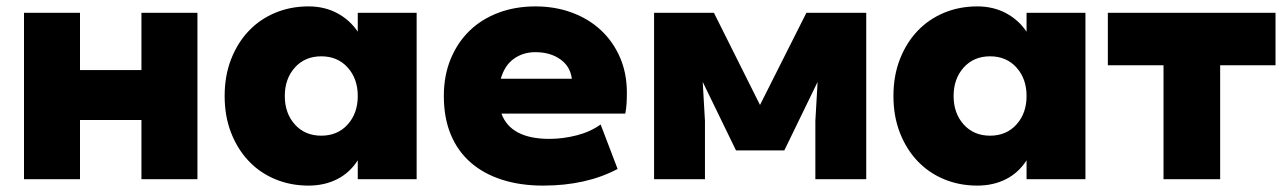

<svg xmlns="http://www.w3.org/2000/svg" viewBox="-20 -510 4021 600"><path d="M55 50V-470H230V-291H422V-470H597V50H422V-135H230V50Z M682 -210Q682 -273 702 -324.5Q722 -376 757 -413Q792 -450 840 -470Q888 -490 944 -490Q994 -490 1033.5 -469Q1073 -448 1098 -411V-470H1282V50H1098V-9Q1073 30 1033.5 50Q994 70 944 70Q888 70 840 50Q792 30 757 -7Q722 -44 702 -95.5Q682 -147 682 -210ZM870 -210Q870 -156 901.5 -121Q933 -86 984 -86Q1035 -86 1066.5 -121Q1098 -156 1098 -210Q1098 -264 1066.5 -299Q1035 -334 984 -334Q933 -334 901.5 -299Q870 -264 870 -210Z M1367 -210Q1367 -274 1388.5 -326Q1410 -378 1448 -414.5Q1486 -451 1538.5 -470.5Q1591 -490 1653 -490Q1715 -490 1767.5 -470.5Q1820 -451 1858 -415.5Q1896 -380 1917.5 -330.5Q1939 -281 1939 -220Q1939 -202 1938 -186Q1937 -170 1934 -155H1547Q1576 -76 1697 -76Q1739 -76 1782 -87Q1825 -98 1857 -121L1910 18Q1812 70 1677 70Q1606 70 1548.5 51.5Q1491 33 1450.5 -2.5Q1410 -38 1388.5 -90Q1367 -142 1367 -210ZM1767 -264Q1762 -303 1730.5 -325Q1699 -347 1653 -347Q1615 -347 1586 -326.5Q1557 -306 1545 -264Z M2024 50V-470H2211L2355 -182L2500 -470H2687V50H2528V-132L2535 -254L2431 -40H2280L2176 -254L2183 -132V50Z M2772 -210Q2772 -273 2792 -324.5Q2812 -376 2847 -413Q2882 -450 2930 -470Q2978 -490 3034 -490Q3084 -490 3123.5 -469Q3163 -448 3188 -411V-470H3372V50H3188V-9Q3163 30 3123.5 50Q3084 70 3034 70Q2978 70 2930 50Q2882 30 2847 -7Q2812 -44 2792 -95.5Q2772 -147 2772 -210ZM2960 -210Q2960 -156 2991.5 -121Q3023 -86 3074 -86Q3125 -86 3156.5 -121Q3188 -156 3188 -210Q3188 -264 3156.5 -299Q3125 -334 3074 -334Q3023 -334 2991.5 -299Q2960 -264 2960 -210Z M3616 50V-306H3442V-470H3966V-306H3793V50Z"/></svg>

Font: OA Gothic ExtraBold
Style: Regular
Weight: 800
Designer: Choi Chi-young, Lee Jaesang, Lee Juhyun, Han Dohee
Foundry: DDUNGSANG CORP.
Version: Version 1.000;Build 20210203